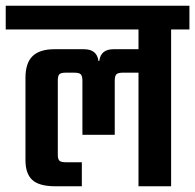

<svg xmlns="http://www.w3.org/2000/svg" viewBox="-40 -651 682 671"><path d="M622 -631V-548H558V0H444V-397H389Q372 -397 366.5 -391Q361 -385 361 -369V-180H248V-369Q248 -385 242.5 -391Q237 -397 220 -397H189Q173 -397 167.5 -391.5Q162 -386 162 -369V-111Q162 -95 167.5 -89.5Q173 -84 189 -84H246V0H154Q97 0 73 -22Q49 -44 49 -91V-379Q49 -431 74 -455Q99 -479 150 -479H253Q299 -479 304 -438H307Q312 -479 357 -479H444V-548H-20V-631Z"/></svg>

Font: Teko Medium
Style: Regular
Weight: 500
Designer: Manushi Parikh, Jonny Pinhorn
Foundry: Indian Type Foundry
Version: Version 1.106;PS 1.0;hotconv 1.0.78;makeotf.lib2.5.61930; tt